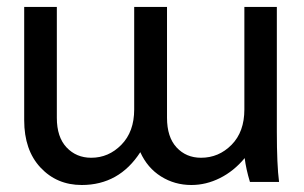

<svg xmlns="http://www.w3.org/2000/svg" viewBox="-20 -525 876 554"><path d="M367.2 -209V-504.9H461.9V-185.1Q461.9 -129.4 489.5 -99.6Q517.1 -69.8 560.1 -69.8Q611.3 -69.8 648.2 -107.2Q685.1 -144.5 685.1 -209V-504.9H778.8V-145Q778.8 -49.3 785.2 0H701.2Q689.9 -37.1 686 -68.8Q654.8 -31.2 614.7 -11.2Q574.7 8.8 532.2 8.8Q483.9 8.8 444.6 -15.9Q405.3 -40.5 384.8 -85.9Q323.7 8.8 215.8 8.8Q144 8.8 96.9 -41.5Q49.8 -91.8 49.8 -178.2V-504.9H144V-185.1Q144 -129.4 172.1 -99.6Q200.2 -69.8 243.2 -69.8Q293.5 -69.8 330.3 -107.4Q367.2 -145 367.2 -209Z"/></svg>

Font: LT Superior Med
Style: Regular
Weight: 500
Designer: Daniel Lyons
Foundry: LyonsType
Version: Version 1.000